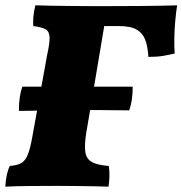

<svg xmlns="http://www.w3.org/2000/svg" viewBox="-24 -699 686 722"><path d="M-4 3Q-1 -48 13 -75Q40 -77 55.5 -85.5Q71 -94 80.5 -117.5Q90 -141 98 -187L153 -491Q163 -536 162.5 -558Q162 -580 148 -588.5Q134 -597 101 -601Q100 -616 101.5 -635.5Q103 -655 109 -679Q133 -678 169 -677.5Q205 -677 244.5 -676.5Q284 -676 321.5 -676Q359 -676 386 -676Q456 -676 503 -676.5Q550 -677 582.5 -677.5Q615 -678 642 -679Q638 -653 635 -620Q632 -587 631.5 -554.5Q631 -522 633 -498Q614 -493 590 -489Q566 -485 534 -485Q532 -521 523 -547Q514 -573 491 -587Q468 -601 423 -601H368L300 -197Q293 -152 297 -126.5Q301 -101 322 -89.5Q343 -78 385 -75Q388 -59 387.5 -37.5Q387 -16 384 3Q365 2 332 1.5Q299 1 262.5 0.5Q226 0 194 0Q141 0 85.5 0.5Q30 1 -4 3ZM47 -282Q47 -311 50.5 -334Q54 -357 60 -373H475Q475 -320 462 -284Q416 -285 359 -285Q302 -285 254 -285Q180 -285 134 -283.5Q88 -282 47 -282Z"/></svg>

Font: Vollkorn Black
Style: Italic
Weight: 900
Italic angle: -11°
Designer: Friedrich Althausen
Foundry: Friedrich Althausen
Version: Version 5.000; ttfautohint (v1.8.3)